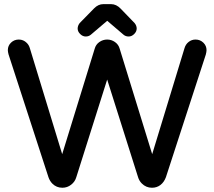

<svg xmlns="http://www.w3.org/2000/svg" viewBox="-20 -886 1027 921"><path d="M17.6 -645.5Q17.6 -667 33 -681.6Q48.3 -696.3 70.3 -696.3Q92.3 -696.3 108.4 -680.2Q119.1 -669.9 123.5 -653.8Q201.2 -399.9 278.3 -146.5L434.1 -651.9Q439.5 -672.4 456.5 -684.3Q473.6 -696.3 494.1 -696.3Q514.6 -696.3 531.2 -684.6Q548.8 -672.4 554.2 -651.9Q632.3 -398.9 710 -146.5L864.7 -653.8Q870.1 -673.3 884.8 -684.8Q899.4 -696.3 918 -696.3Q940.4 -696.3 956.1 -680.7Q970.7 -666 970.7 -645.5Q970.7 -637.7 967.3 -624.5L775.9 -36.1Q767.1 -12.2 749.8 1.2Q732.4 14.6 709 14.6Q680.7 14.6 660.2 -5.9Q647.5 -18.6 642.1 -36.6Q567.9 -270.5 494.1 -504.4L346.2 -36.6Q339.8 -14.2 321.3 0Q302.7 14.6 279.3 14.6Q251 14.6 231.4 -4.9Q218.8 -17.6 212.4 -36.1L21 -625Q17.6 -637.7 17.6 -645.5ZM362.3 -775.4Q430.7 -845.7 431.2 -845.7Q451.2 -866.2 475.6 -866.2H512.7Q538.1 -866.2 559.1 -844.2L626 -774.9Q635.7 -762.7 635.7 -749Q635.7 -734.9 623.8 -722.9Q611.8 -710.9 597.2 -710.9Q582.5 -710.9 572.3 -719.7L495.6 -785.2Q494.6 -786.1 494.1 -786.1L416 -719.7Q405.8 -710.9 391.1 -710.9Q376.5 -710.9 364.5 -722.9Q352.5 -734.9 352.5 -748.8Q352.5 -762.7 362.3 -775.4Z"/></svg>

Font: YuPearl-SemiBold
Style: SemiBold
Weight: 600
Designer: Max Yao
Foundry: Max-Everyday
Version: Version 1.011; ttfautohint (v1.8.3)